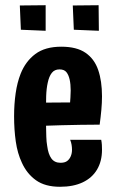

<svg xmlns="http://www.w3.org/2000/svg" viewBox="-20 -704 444 736"><path d="M210 12Q153 12 118 -13Q83 -38 64 -80Q47 -116 40.5 -161.5Q34 -207 34 -258Q34 -305 40 -346.5Q46 -388 59 -421Q78 -469 115.5 -497Q153 -525 215 -525Q274 -525 308 -501.5Q342 -478 356.5 -435.5Q371 -393 371 -335Q371 -310 368.5 -282.5Q366 -255 362 -226L248 -302Q249 -317 250 -330.5Q251 -344 251 -357Q251 -381 247 -399Q243 -417 234.5 -427.5Q226 -438 208 -438Q189 -438 178.5 -424.5Q168 -411 163 -387Q158 -365 157 -335.5Q156 -306 156 -271Q156 -246 156.5 -223Q157 -200 157.5 -180Q158 -160 161 -144Q165 -113 177 -96.5Q189 -80 212 -80Q228 -80 237 -86.5Q246 -93 251 -104.5Q256 -116 256 -130Q256 -139 254.5 -148.5Q253 -158 249 -168H368Q370 -158 370.5 -148.5Q371 -139 371 -130Q371 -86 352 -54Q333 -22 297 -5Q261 12 210 12ZM69 -218 65 -310 339 -312 362 -226Q362 -226 342 -226Q322 -226 289 -225.5Q256 -225 216.5 -224Q177 -223 138 -221.5Q99 -220 69 -218ZM359 -586 263 -590 259 -683 358 -684ZM155 -586 60 -590 56 -683 155 -684Z"/></svg>

Font: Truculenta ExtraBold
Style: Regular
Weight: 800
Version: Version 1.002